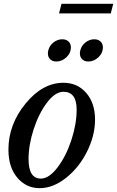

<svg xmlns="http://www.w3.org/2000/svg" viewBox="-20 -972 611 1002"><path d="M24 -191Q24 -322 113 -431Q202 -540 311 -540Q384 -540 430 -487Q476 -434 476 -348Q476 -265 434.5 -181.5Q393 -98 325 -44Q257 10 187 10Q117 10 70.5 -44.5Q24 -99 24 -191ZM193 -40Q236 -40 280.5 -98.5Q325 -157 352.5 -241Q380 -325 380 -400Q380 -493 311 -493Q268 -493 225 -436Q182 -379 155.5 -297Q129 -215 129 -142Q129 -40 193 -40ZM232 -709Q238 -734 259 -750.5Q280 -767 305 -767Q326 -767 338 -755Q350 -743 350 -724Q350 -695 326.5 -673Q303 -651 274 -651Q254 -651 242 -662.5Q230 -674 230 -693Q230 -703 232 -709ZM399 -709Q405 -734 426 -750.5Q447 -767 472 -767Q493 -767 505 -755Q517 -743 517 -724Q517 -695 493.5 -673Q470 -651 441 -651Q421 -651 409 -662.5Q397 -674 397 -693Q397 -703 399 -709ZM558 -902H288L301 -952H571Z"/></svg>

Font: Libre Baskerville
Style: Italic
Weight: 400
Italic angle: -15°
Designer: Pablo Impallari, Rodrigo Fuenzalida
Foundry: Pablo Impallari, Rodrigo Fuenzalida
Version: Version 1.051;Glyphs 3.2.3 (3260)